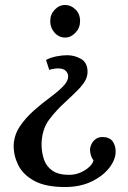

<svg xmlns="http://www.w3.org/2000/svg" viewBox="-20 -536 516 772"><path d="M250 -314Q280 -314 306 -299Q332 -284 332 -247Q332 -227 321 -209Q310 -191 290.5 -171.5Q271 -152 244 -127Q207 -94 178 -55.5Q149 -17 147 42Q147 76 156.5 104.5Q166 133 190.5 150Q215 167 257 167Q282 167 303 158Q324 149 338.5 135.5Q353 122 356 109Q349 100 345.5 88.5Q342 77 342 66Q342 56 347.5 44Q353 32 365 23Q377 14 395 15Q421 16 433 32.5Q445 49 445 74Q445 105 420 138Q395 171 349 193.5Q303 216 241 216Q163 216 117.5 191Q72 166 53 127Q34 88 35 47Q37 6 60 -28Q83 -62 115 -90.5Q147 -119 179 -142.5Q211 -166 232.5 -187.5Q254 -209 254 -229Q254 -241 244.5 -251Q235 -261 213 -261Q206 -261 196.5 -259.5Q187 -258 178 -255L165 -295Q184 -305 207.5 -309.5Q231 -314 250 -314ZM242 -516Q265 -516 283.5 -498Q302 -480 302 -451Q302 -424 283.5 -404.5Q265 -385 242 -385Q217 -385 199.5 -404.5Q182 -424 182 -451Q182 -478 200 -497Q218 -516 242 -516Z"/></svg>

Font: Lora Medium
Style: Regular
Weight: 500
Designer: Olga Karpushina, Alexei Vanyashin (Cyrillic)
Foundry: Cyreal
Version: Version 3.004